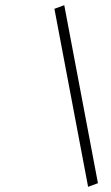

<svg xmlns="http://www.w3.org/2000/svg" viewBox="-20 -721 427 741"><path d="M190 -687 228 -701 358 -14 320 0Z"/></svg>

Font: Cairo ExtraLight
Style: Italic
Weight: 275
Italic angle: -13°
Designer: Mohamed Gaber, Accademia di Belle Arti di Urbino and others
Foundry: Kief Type Foundry, Accademia di Belle Arti di Urbino and others
Version: Version 3.011